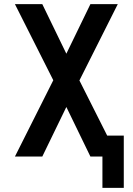

<svg xmlns="http://www.w3.org/2000/svg" viewBox="-20 -755 640 926"><path d="M474 151V0H416L300 -239L184 0H52L237 -368L52 -735H184L300 -496L416 -735H548L363 -367L497 -101H577V151Z"/></svg>

Font: Iosevka Custom Extended
Style: Bold
Weight: 700
Width: 7
Monospace: yes
Designer: Belleve Invis
Foundry: Belleve Invis
Version: Version 11.2.4; ttfautohint (v1.8.4)